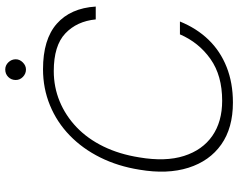

<svg xmlns="http://www.w3.org/2000/svg" viewBox="-108 -788 908 732"><g transform="rotate(-90 346.0 -422.0)"><path d="M321 12Q224 12 161 -32.5Q98 -77 72.5 -157.5Q47 -238 65 -344Q78 -426 111.5 -493.5Q145 -561 195.5 -610Q246 -659 310.5 -685.5Q375 -712 448 -712Q562 -712 621.5 -659.5Q681 -607 687 -511H638Q631 -583 584.5 -627Q538 -671 441 -671Q380 -671 325.5 -648.5Q271 -626 227 -584Q183 -542 153.5 -481.5Q124 -421 112 -345Q95 -245 117.5 -174.5Q140 -104 194 -66.5Q248 -29 328 -29Q424 -29 487 -73.5Q550 -118 581 -190H630Q604 -126 560.5 -81Q517 -36 456.5 -12Q396 12 321 12ZM447 -777Q431 -777 419 -788.5Q407 -800 407 -816Q407 -833 418.5 -844.5Q430 -856 447 -856Q463 -856 474.5 -844Q486 -832 486 -816Q486 -801 474 -789Q462 -777 447 -777Z"/></g></svg>

Font: DM Sans 10pt ExtraLight
Style: Italic
Weight: 250
Italic angle: -10°
Version: Version 4.004;gftools[0.9.30]